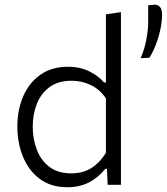

<svg xmlns="http://www.w3.org/2000/svg" viewBox="-20 -793 716 824"><path d="M269.5 10.5Q198 10.5 150.2 -25.5Q102.5 -61.5 78.5 -120.8Q54.5 -180 54.5 -249.5Q54.5 -323 80.2 -381.2Q106 -439.5 154.5 -473Q203 -506.5 271.5 -506.5Q324.5 -506.5 364.8 -486Q405 -465.5 426.5 -439H434.5V-731.5L499 -741V0H442L439 -68.5H432Q401.5 -30.5 361.5 -10Q321.5 10.5 269.5 10.5ZM286 -49Q336.5 -49 372.8 -72.2Q409 -95.5 434.5 -137V-371Q409 -409 370 -427.8Q331 -446.5 287.5 -446.5Q230.5 -446.5 193.5 -419.8Q156.5 -393 138.5 -348.2Q120.5 -303.5 120.5 -249Q120.5 -197 137.8 -151.2Q155 -105.5 191.5 -77.2Q228 -49 286 -49ZM583.5 -543.5Q600.5 -581.5 608.2 -624.5Q616 -667.5 616 -695.5V-770.5L645.5 -773Q675.5 -770.5 675.5 -730.5Q675.5 -699.5 667.8 -664.5Q660 -629.5 647.5 -598Q635 -566.5 621 -545Z"/></svg>

Font: Commissioner Light
Style: Regular
Weight: 300
Designer: Kostas Bartsokas
Foundry: Kostas Bartsokas
Version: Version 1.000; ttfautohint (v1.8.3)